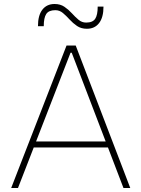

<svg xmlns="http://www.w3.org/2000/svg" viewBox="-20 -941 708 961"><path d="M36 0Q58.5 -58 83 -121.2Q107.5 -184.5 130 -242L225 -486.5Q250.5 -552 271.2 -605.5Q292 -659 313 -713H359Q380 -658.5 400.2 -605.5Q420.5 -552.5 446 -486L540 -240.5Q562.5 -181.5 586.5 -119.2Q610.5 -57 632 0H598Q572.5 -67 545.2 -138Q518 -209 494 -272L339 -677H333L177 -275.5Q151.5 -210 124 -138.8Q96.5 -67.5 70 0ZM137 -203V-233H532V-203ZM415 -797Q386 -797 365.5 -811Q345 -825 328.2 -843.5Q311.5 -862 294.8 -876Q278 -890 257 -890Q224 -890 211.5 -871Q199 -852 199 -810H170Q170 -864 192 -892.5Q214 -921 253 -921Q282 -921 302.5 -907Q323 -893 339.8 -874.5Q356.5 -856 373.2 -842Q390 -828 411 -828Q444 -828 456.5 -847Q469 -866 469 -908H498Q498 -854 476 -825.5Q454 -797 415 -797Z"/></svg>

Font: Commissioner Thin
Style: Regular
Weight: 100
Designer: Kostas Bartsokas
Foundry: Kostas Bartsokas
Version: Version 1.001;gftools[0.9.23]